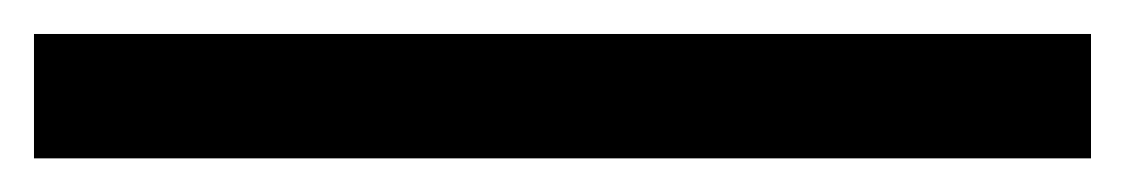

<svg xmlns="http://www.w3.org/2000/svg" viewBox="-20 63 662 113"><path d="M0 83H622.1V156.2H0Z"/></svg>

Font: Andika Cyr
Style: Regular
Weight: 400
Designer: Victor Gaultney, Annie Olsen, Julie Remington, Don Collingsworth, Eric Hays, Becca Hirsbrunner
Foundry: SIL International
Version: Version 5.000